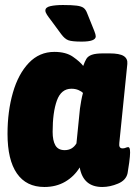

<svg xmlns="http://www.w3.org/2000/svg" viewBox="-20 -738 545 766"><path d="M157 8Q85 8 47.5 -46Q10 -100 10 -204Q10 -294 31.5 -368.5Q53 -443 95 -487Q137 -531 197 -531Q243 -531 271 -511.5Q299 -492 312 -475Q318 -492 324.5 -503Q331 -514 346.5 -519.5Q362 -525 392 -525H417Q457 -525 473.5 -514.5Q490 -504 488 -483L456 -168Q453 -146 469 -146Q476 -146 481.5 -148.5Q487 -151 492 -151Q495 -151 497 -146.5Q499 -142 499 -129Q499 -116 495.5 -89.5Q492 -63 489 -47Q483 -19 451 -5.5Q419 8 388 8Q312 8 298 -70Q276 -34 240 -13Q204 8 157 8ZM238 -139Q269 -139 285 -166L299 -305Q301 -319 304 -336Q307 -353 311 -367Q306 -373 293.5 -378.5Q281 -384 265 -384Q224 -384 207 -337Q190 -290 190 -212Q190 -177 201 -158Q212 -139 238 -139ZM306 -572Q267 -572 252.5 -577.5Q238 -583 224 -602L185 -655Q174 -669 167.5 -679Q161 -689 161 -696Q161 -709 181 -713.5Q201 -718 231 -718Q267 -718 286 -715.5Q305 -713 313.5 -706.5Q322 -700 327 -687L356 -615Q362 -600 362 -593Q362 -572 306 -572Z"/></svg>

Font: Asap Semi Condensed Semi Condensed Black
Style: Italic
Weight: 900
Width: 4
Italic angle: -6°
Designer: Pablo Cosgaya
Foundry: Omnibus-Type
Version: Version 3.001; ttfautohint (v1.8.4.7-5d5b)